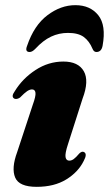

<svg xmlns="http://www.w3.org/2000/svg" viewBox="-20 -712 422 744"><path d="M248.5 -89.5Q257 -89.5 265.5 -95.5Q274 -101.5 287.5 -117.5Q298 -127.5 306 -122.5Q319 -115.5 304.5 -88.5Q283 -45 236.5 -16.5Q190 12 122 12Q54 12 38.8 -24Q23.5 -60 46.5 -122.5L107 -306Q119 -339 117.5 -352.2Q116 -365.5 104 -365.5Q95.5 -365.5 85.2 -358.8Q75 -352 57.5 -334Q45.5 -326 36 -329.5Q21.5 -337 37.5 -359Q67.5 -408 117.8 -440.8Q168 -473.5 225.5 -473.5Q283.5 -473.5 304.8 -436Q326 -398.5 300 -330L243.5 -153.5Q231.5 -117 234 -103.2Q236.5 -89.5 248.5 -89.5ZM243.5 -584.5Q208.5 -584.5 177.8 -570Q147 -555.5 117 -523Q105 -510.5 95 -510.5Q75.5 -510.5 85 -534.5Q112 -614 163.8 -653Q215.5 -692 272 -692Q329.5 -692 360.8 -653Q392 -614 377.5 -534.5Q373 -510.5 353.5 -510.5Q343.5 -510.5 338.5 -523Q326 -553 304.5 -568.8Q283 -584.5 243.5 -584.5Z"/></svg>

Font: Fraunces 72pt S000 Black
Style: Italic
Weight: 900
Italic angle: -16°
Version: Version 1.000; ttfautohint (v1.8.3)